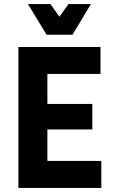

<svg xmlns="http://www.w3.org/2000/svg" viewBox="-20 -920 561 940"><path d="M70 0V-690H472V-558H212V-411H432V-286H212V-132H476V0ZM425 -900 335 -750H208L117 -900H227L271 -838L315 -900Z"/></svg>

Font: Radio Canada Condensed
Style: Bold
Weight: 700
Width: 3
Designer: Charles Daoud, Etienne Aubert Bonn, Alexandre Saumier Demers, Jacques Le Bailly
Foundry: Radio-Canada
Version: Version 2.104; ttfautohint (v1.8.4.7-5d5b);gftools[0.9.28.de